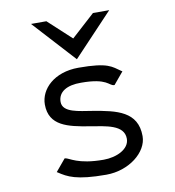

<svg xmlns="http://www.w3.org/2000/svg" viewBox="-94 -953 955 1047"><g transform="rotate(-10 383.5 -429.5)"><path d="M361 -637 581 -870H491L361 -752L233 -870H148ZM536 -463H539L594 -529L589 -532C543 -563 527 -590 361 -590C226 -590 146 -509 146 -424C146 -305 250 -284 365 -265C454 -250 554 -241 554 -163C554 -105 481 -72 410 -72C265 -72 227 -114 204 -116H201L146 -50L151 -47C198 -16 244 11 410 11C536 11 641 -73 641 -162C641 -299 527 -323 395 -345C325 -357 233 -363 233 -423C233 -479 283 -508 361 -507C507 -507 508 -464 536 -463Z"/></g></svg>

Font: Charger Monospace
Style: Regular
Weight: 400
Designer: Jasper
Foundry: Cannot Into Space Fonts
Version: Version 0.980